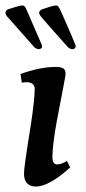

<svg xmlns="http://www.w3.org/2000/svg" viewBox="-30 -673 314 703"><path d="M58 -36Q58 -53 64 -93.5Q70 -134 72 -147L84 -223Q97 -311 97 -347Q97 -372 66 -372Q58 -372 50 -370L45 -402Q117 -428 175 -428Q192 -428 201 -423Q210 -418 210 -403Q210 -395 198 -334Q180 -240 178 -230Q162 -141 162 -98Q162 -71 179 -71Q195 -71 215 -84L227 -60Q191 -27 158.5 -8.5Q126 10 101 10Q81 10 69.5 -1.5Q58 -13 58 -36ZM95 -501 -6 -615Q-11 -623 -10 -627Q-9 -635 0 -639Q11 -643 28.5 -648Q46 -653 52 -653Q56 -653 58.5 -651Q61 -649 64 -644Q66 -641 102 -557L122 -511Q124 -505 124 -501Q120 -493 113 -493Q103 -493 95 -501ZM218 -501Q125 -605 118 -615Q113 -623 113 -627Q115 -635 124 -639Q135 -643 152 -648Q169 -653 175 -653Q179 -653 181.5 -651Q184 -649 187 -644Q190 -640 231 -545L245 -511Q248 -505 247 -501Q243 -493 236 -493Q226 -493 218 -501Z"/></svg>

Font: Unna Medium
Style: Italic
Weight: 500
Italic angle: -8.05°
Designer: Jorge de Buen Unna
Foundry: Omnibus-Type
Version: Version 2.008